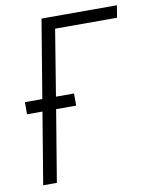

<svg xmlns="http://www.w3.org/2000/svg" viewBox="-83 -797 673 858"><g transform="rotate(-10 253.5 -367.5)"><path d="M43 0 97 -325H27V-380H106L165 -735H507L498 -680H217L168 -380H250V-325H159L105 0Z"/></g></svg>

Font: Iosevka Curly Light Oblique
Style: Regular
Weight: 300
Italic angle: -9°
Monospace: yes
Designer: Belleve Invis
Foundry: Belleve Invis
Version: Version 11.1.0; ttfautohint (v1.8.3)